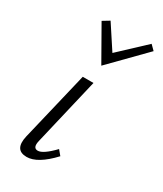

<svg xmlns="http://www.w3.org/2000/svg" viewBox="-176 -750 697 823"><g transform="rotate(30 172.5 -339.0)"><path d="M182 -494 87 -661 120 -681 196 -565 322 -683 345 -660ZM100 5Q38 5 55 -70L137 -413H190L112 -82Q102 -42 128 -42Q154 -42 204 -94L224 -70Q154 5 100 5Z"/></g></svg>

Font: EauTest Semilight
Style: Italic
Weight: 300
Italic angle: -12°
Designer: Christian Thalmann (Catharsis Fonts)
Version: Version 0.001;PS 000.001;hotconv 1.0.88;makeotf.lib2.5.64775